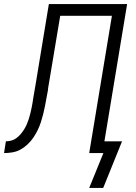

<svg xmlns="http://www.w3.org/2000/svg" viewBox="-53 -755 673 947"><path d="M456 172H387L457 0H387L499 -677H244L185 -324Q185 -322 184.5 -320.5Q184 -319 184 -318Q184 -317 184 -316Q184 -315 184 -313Q180 -293 176.5 -273Q173 -253 169 -232.5Q165 -212 160 -192Q155 -172 148.5 -152Q142 -132 132.5 -112.5Q123 -93 111 -75.5Q99 -58 82.5 -42.5Q66 -27 47.5 -17Q29 -7 8 -3.5Q-13 0 -33 0L-24 -58Q-11 -58 2.5 -61.5Q16 -65 27.5 -73.5Q39 -82 48.5 -93Q58 -104 65.5 -116Q73 -128 78.5 -140.5Q84 -153 88.5 -166.5Q93 -180 96 -193Q99 -206 102 -219Q105 -232 107 -245Q109 -258 111 -271Q114 -287 116.5 -303Q119 -319 122 -335L188 -735H574L462 -58H549Z"/></svg>

Font: Iosevka Curly LtExObl
Style: Regular
Weight: 300
Width: 7
Italic angle: -9°
Monospace: yes
Designer: Belleve Invis
Foundry: Belleve Invis
Version: Version 11.1.0; ttfautohint (v1.8.3)